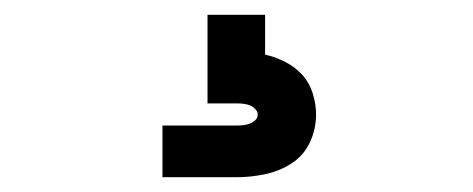

<svg xmlns="http://www.w3.org/2000/svg" viewBox="-20 -20 640 260"><path d="M200 220V150H300Q305 150 309.5 149.5Q314 149 318 147.5Q322 146 325.5 143Q329 140 329 135Q329 131 325.5 127.5Q322 124 318 122.5Q314 121 309.5 120.5Q305 120 300 120H261V0H339V54Q353 57 366.5 64Q380 71 389.5 81.5Q399 92 403.5 106.5Q408 121 408 135Q408 155 399.5 173Q391 191 374.5 201.5Q358 212 338.5 216Q319 220 300 220Z"/></svg>

Font: Iosevka Mono
Style: Regular
Weight: 400
Designer: Belleve Invis
Foundry: Belleve Invis
Version: Version 11.1.1